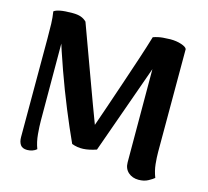

<svg xmlns="http://www.w3.org/2000/svg" viewBox="-104 -832 1048 968"><g transform="rotate(15 420.0 -348.0)"><path d="M757 -146Q757 -118 760.5 -83.5Q764 -49 777 -16Q768 -8 747 3.5Q726 15 697 15Q665 15 643.5 -4Q622 -23 622 -56L621 -552L642 -601L456 -78Q418 -65 387.5 -63.5Q357 -62 328 -73Q294 -147 257.5 -236Q221 -325 187.5 -419Q154 -513 127 -601L144 -573L145 -145Q145 -117 148.5 -76.5Q152 -36 165 -2Q156 6 143 10.5Q130 15 116 15Q91 15 80.5 0Q70 -15 70 -40V-554Q70 -599 69 -631Q68 -663 63 -694Q72 -702 95.5 -706.5Q119 -711 160 -711Q186 -711 203 -705Q220 -699 233 -686Q282 -553 330 -421Q378 -289 425 -165L404 -168Q424 -225 447.5 -294Q471 -363 495.5 -435.5Q520 -508 542.5 -576Q565 -644 581 -698Q607 -707 631.5 -709Q656 -711 670 -711Q702 -711 727.5 -702.5Q753 -694 757 -683Z"/></g></svg>

Font: Arima Thin
Style: Regular
Weight: 100
Designer: Joana Correia and Natanael Gama
Foundry: NDISCOVER
Version: Version 1.101;gftools[0.9.23]